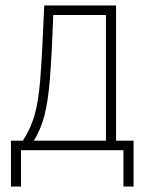

<svg xmlns="http://www.w3.org/2000/svg" viewBox="-20 -550 540 703"><path d="M20 133H57V0H432V133H469V-35H405V-530H142C136 -391 132 -316 127 -255C118 -154 105 -101 64 -35H20ZM162 -253C167 -315 171 -383 175 -495H368V-35H104C138 -90 153 -150 162 -253Z"/></svg>

Font: Noto Sans Mono ExtraCondensed ExtraLight
Style: Regular
Weight: 200
Width: 2
Designer: Monotype Design Team
Foundry: Monotype Imaging Inc.
Version: Version 2.014